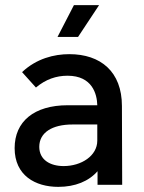

<svg xmlns="http://www.w3.org/2000/svg" viewBox="-20 -720 560 748"><path d="M366 -700H268L204 -576H284ZM456 0 455 -307C455 -441 372 -509 250 -509C191 -509 122 -492 66 -439L120 -379C158 -411 199 -425 243 -425C340 -425 358 -353 359 -310H244C112 -310 37 -246 37 -143C37 -36 118 8 207 8C273 8 326 -14 360 -53V0ZM359 -172C359 -113 297 -73 228 -73C176 -73 133 -97 133 -148C133 -204 184 -235 262 -235H359Z"/></svg>

Font: Arthouse Owned Medium
Style: Regular
Weight: 500
Designer: Jeremy Tribby
Foundry: Tribby Type
Version: Version 1.000;PS 001.000;hotconv 1.0.88;makeotf.lib2.5.64775